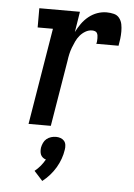

<svg xmlns="http://www.w3.org/2000/svg" viewBox="-55 -580 610 876"><g transform="rotate(5 250.0 -142.0)"><path d="M87 0 160 -442H90V-530H276L261 -436Q271 -456 284.5 -475Q298 -494 316 -508.5Q334 -523 355 -530.5Q376 -538 398 -538Q415 -538 431 -534Q447 -530 456.5 -517.5Q466 -505 469 -489.5Q472 -474 472 -457Q472 -440 470 -423.5Q468 -407 465 -391H363Q365 -397 365.5 -403.5Q366 -410 366 -417Q366 -424 365 -430Q364 -436 361 -441Q358 -446 351.5 -448Q345 -450 339 -450Q323 -450 308.5 -441.5Q294 -433 283.5 -420.5Q273 -408 266 -393Q259 -378 253.5 -363.5Q248 -349 244.5 -333.5Q241 -318 239 -302L189 0ZM172 254 133 211Q148 199 159.5 185Q171 171 180 155Q172 153 165.5 147.5Q159 142 156 135Q153 128 152.5 119.5Q152 111 153 103Q155 92 160 81Q165 70 174 62.5Q183 55 194.5 51.5Q206 48 217 48Q228 48 238 51.5Q248 55 254.5 62.5Q261 70 262.5 81Q264 92 262 103Q259 124 251.5 145Q244 166 232.5 185.5Q221 205 205.5 222.5Q190 240 172 254Z"/></g></svg>

Font: Iosevka Slab Semibold
Style: Italic
Weight: 600
Italic angle: -9°
Monospace: yes
Designer: Belleve Invis
Foundry: Belleve Invis
Version: Version 11.1.1; ttfautohint (v1.8.3)